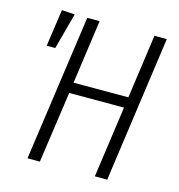

<svg xmlns="http://www.w3.org/2000/svg" viewBox="-103 -780 809 870"><g transform="rotate(15 301.0 -344.5)"><path d="M162 0H104L201 -685H259L217 -385H474L516 -685H574L478 0H420L467 -335H210ZM81 -689 142 -685 96 -515H56Z"/></g></svg>

Font: Fira Sans Extra Condensed Light
Style: Italic
Weight: 300
Width: 3
Italic angle: -8°
Designer: Carrois Corporate & Edenspiekermann AG
Foundry: Carrois Corporate GbR & Edenspiekermann AG
Version: Version 4.203